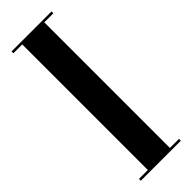

<svg xmlns="http://www.w3.org/2000/svg" viewBox="-238 -718 735 735"><g transform="rotate(-45 130.0 -350.0)"><path d="M22 0V-10H70V-690H22V-700H238.5V-690H189.5V-10H238.5V0Z"/></g></svg>

Font: Imbue 100pt
Style: Bold
Weight: 700
Designer: Tyler Finck
Foundry: Etcetera Type Company
Version: Version 1.102; ttfautohint (v1.8.3)